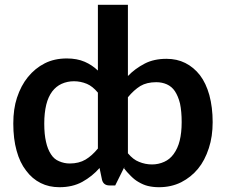

<svg xmlns="http://www.w3.org/2000/svg" viewBox="-20 -763 929 790"><path d="M506.3 -362.8V-132.3Q527.8 -106.4 551.8 -97.2Q577.6 -86.4 605.5 -86.4Q631.8 -86.4 655.8 -97.2Q678.7 -107.4 694.3 -128.9Q711.4 -152.3 719.2 -183.6Q727.5 -216.8 727.5 -260.7Q727.5 -304.2 720.7 -336.9Q713.4 -366.7 699.7 -387.7Q687 -406.7 666.5 -416Q646.5 -424.8 623 -424.8Q584 -424.8 557.6 -409.2Q530.8 -392.6 506.3 -362.8ZM382.8 -151.9V-381.8Q360.8 -408.2 337.4 -418Q311.5 -428.7 284.2 -428.7Q257.3 -428.7 233.4 -418Q210.9 -407.7 194.8 -386.7Q178.2 -364.3 170.4 -332.5Q162.1 -298.3 162.1 -254.9Q162.1 -210 169.4 -179.2Q175.8 -149.4 189.9 -127.9Q202.6 -107.9 223.1 -99.6Q244.1 -90.3 266.6 -90.3Q304.7 -90.3 332 -106.4Q358.4 -122.1 382.8 -151.9ZM506.3 -743.2V-450.2Q535.2 -480.5 575.7 -501.5Q613.3 -521 665 -521Q708 -521 742.2 -503.9Q777.3 -486.3 802.7 -453.6Q827.6 -420.9 841.3 -372.1Q855 -321.3 855 -260.7Q855 -201.2 839.4 -153.8Q822.8 -102.5 794.9 -68.8Q766.6 -34.2 725.6 -13.2Q684.6 7.3 634.3 7.3Q609.4 7.3 587.9 2Q569.8 -2.4 549.8 -14.2Q534.7 -22.5 518.6 -38.6Q501 -56.2 490.7 -69.8L491.7 -75.7L454.1 0H430.2Q406.2 0 399.9 -22.5L389.6 -71.8Q359.9 -37.6 318.4 -14.6Q278.3 7.3 224.6 7.3Q181.6 7.3 147.5 -9.8Q112.3 -27.3 87.4 -61Q61.5 -94.2 48.3 -143.1Q34.7 -191.4 34.7 -254.9Q34.7 -314.9 49.8 -360.8Q66.4 -411.1 94.7 -445.8Q124.5 -482.4 164.1 -502.4Q203.6 -522.5 254.9 -522.5Q296.9 -522.5 328.6 -508.8Q358.9 -495.6 382.8 -472.7V-743.2Z"/></svg>

Font: Lato-SemiBold
Style: Bold
Weight: 500
Designer: Lukasz Dziedzic with Adam Twardoch and Botio Nikoltchev
Foundry: tyPoland Lukasz Dziedzic
Version: ""